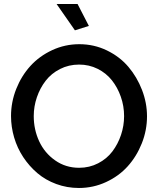

<svg xmlns="http://www.w3.org/2000/svg" viewBox="-20 -936 792 961"><path d="M263.2 -916H368.2L424.8 -806.2L355 -784.2ZM35.2 -355Q35.2 -425.3 61.3 -491Q87.4 -556.6 132.3 -606Q177.2 -655.3 241.2 -685.1Q305.2 -714.8 377 -714.8Q450.7 -714.8 515.1 -683.6Q579.6 -652.3 622.8 -601.3Q666 -550.3 690.9 -485.6Q715.8 -420.9 715.8 -354Q715.8 -283.7 689.7 -218.3Q663.6 -152.8 619.1 -103.5Q574.7 -54.2 510.7 -24.7Q446.8 4.9 375 4.9Q315.4 4.9 261.7 -14.9Q208 -34.7 167.2 -69.3Q126.5 -104 96.4 -149.4Q66.4 -194.8 50.8 -247.8Q35.2 -300.8 35.2 -355ZM376 -96.2Q427.7 -96.2 471.2 -118.7Q514.6 -141.1 542.5 -178Q570.3 -214.8 585.7 -260.7Q601.1 -306.6 601.1 -355Q601.1 -405.3 584.7 -451.9Q568.4 -498.5 539.8 -534.4Q511.2 -570.3 468.5 -591.6Q425.8 -612.8 376 -612.8Q324.2 -612.8 280.5 -590.6Q236.8 -568.4 208.5 -531.7Q180.2 -495.1 164.6 -449.2Q148.9 -403.3 148.9 -355Q148.9 -287.6 176 -229Q203.1 -170.4 255.9 -133.3Q308.6 -96.2 376 -96.2Z"/></svg>

Font: Rawline SemiBold
Style: Regular
Weight: 600
Designer: Matt McInerney, Pablo Impallari, Rodrigo Fuenzalida
Foundry: Matt McInerney, Pablo Impallari, Rodrigo Fuenzalida
Version: Version 4.020;PS 004.020;hotconv 1.0.88;makeotf.lib2.5.64775